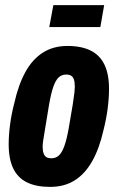

<svg xmlns="http://www.w3.org/2000/svg" viewBox="-20 -720 461 752"><path d="M176 12Q122 12 86 -5.5Q50 -23 32 -60Q14 -97 14 -155Q14 -191 19.5 -232.5Q25 -274 36 -316Q52 -388 79.5 -438Q107 -488 148 -514Q189 -540 244 -540Q299 -540 335 -522Q371 -504 389 -467Q407 -430 407 -372Q407 -335 401.5 -293.5Q396 -252 385 -209Q369 -138 341 -88.5Q313 -39 272.5 -13.5Q232 12 176 12ZM181 -100Q198 -100 210 -110.5Q222 -121 231.5 -146.5Q241 -172 249 -217Q260 -279 265 -311Q270 -343 271.5 -357.5Q273 -372 273 -380Q273 -398 269.5 -408.5Q266 -419 258.5 -423.5Q251 -428 239 -428Q222 -428 210 -417Q198 -406 189 -380.5Q180 -355 172 -309Q162 -247 156.5 -215Q151 -183 149 -168.5Q147 -154 147 -145Q147 -129 151 -118.5Q155 -108 162.5 -104Q170 -100 181 -100ZM173 -614 189 -700H388L373 -614Z"/></svg>

Font: Archivo ExtraCondensed ExtraBold
Style: Italic
Weight: 800
Width: 2
Italic angle: -10°
Designer: Hector Gatti
Foundry: Omnibus-Type
Version: Version 2.001